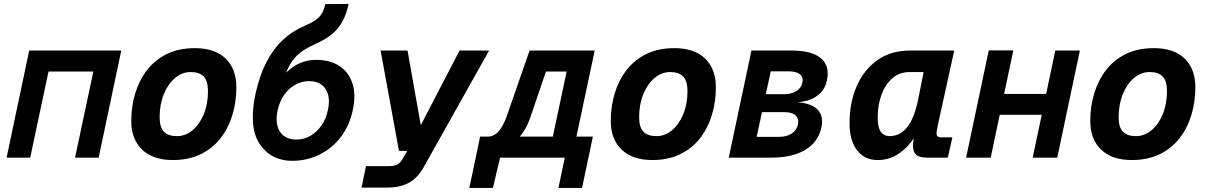

<svg xmlns="http://www.w3.org/2000/svg" viewBox="-20 -789 6040 961"><path d="M13 0 126.2 -536H587L473.8 0H355.6L447.2 -430.8H222.8L131.2 0Z M844.8 12Q745.4 12 691.2 -40.3Q637 -92.6 637 -183.6Q637 -257 657.1 -322.7Q677.2 -388.4 716.7 -439.2Q756.2 -490 815.9 -519Q875.6 -548 955.2 -548Q1055.6 -548 1109.3 -495.9Q1163 -443.8 1163 -351.8Q1163 -278.4 1142.9 -212.7Q1122.8 -147 1083.3 -96.5Q1043.8 -46 984.1 -17Q924.4 12 844.8 12ZM865.2 -107.6Q908.8 -107.6 944.1 -137.5Q979.4 -167.4 1000.2 -218.3Q1021 -269.2 1021 -333Q1021 -383.4 999.5 -405.9Q978 -428.4 934.8 -428.4Q891.2 -428.4 855.9 -398.5Q820.6 -368.6 799.8 -317.4Q779 -266.2 779 -202.4Q779 -151.6 800.8 -129.6Q822.6 -107.6 865.2 -107.6Z M1441.6 16Q1390.2 16 1348.7 -5.3Q1307.2 -26.6 1277.8 -71.8Q1251.4 -111.6 1246.4 -174.6Q1241.4 -237.6 1258.2 -316.6Q1278 -407.6 1312 -474.9Q1346 -542.2 1394.8 -588.2Q1443.6 -634.2 1506.4 -660.4Q1539.2 -674.6 1559.6 -688.8Q1580 -703 1591.1 -722Q1602.2 -741 1608.2 -768.4L1724.8 -769.4Q1714.4 -720.2 1695.1 -683.8Q1675.8 -647.4 1643.6 -620Q1611.4 -592.6 1561 -570Q1527.6 -555.2 1500.8 -538.3Q1474 -521.4 1453.2 -496.9Q1432.4 -472.4 1416.7 -436.2Q1401 -400 1390.2 -345.6L1359.4 -348.8Q1381.8 -393.8 1412.4 -425.1Q1443 -456.4 1480.9 -472.9Q1518.8 -489.4 1561.4 -489.4Q1632.8 -489.4 1679.5 -458.2Q1726.2 -427 1744.3 -370.7Q1762.4 -314.4 1745.8 -238.4Q1729.8 -160.8 1686 -103.5Q1642.2 -46.2 1579.1 -15.1Q1516 16 1441.6 16ZM1462.8 -90.4Q1501.2 -90.4 1533.6 -109.1Q1566 -127.8 1589.2 -161.1Q1612.4 -194.4 1621.2 -238.4Q1631 -282.4 1622.4 -314.5Q1613.8 -346.6 1589.8 -364.8Q1565.8 -383 1527.8 -383Q1490.6 -383 1458.2 -365.1Q1425.8 -347.2 1402.9 -314.8Q1380 -282.4 1369.8 -238.4Q1360 -194.4 1368.1 -160.8Q1376.2 -127.2 1400.6 -108.8Q1425 -90.4 1462.8 -90.4Z M1789.6 150 1811.8 42.4H1926.2Q1952.4 42.4 1967.9 34.8Q1983.4 27.2 1995 6.4L2018.4 -34H1976.8L1885 -536H2019.8L2096 -106.8L2060 -112L2280.2 -536H2428.2L2100.2 48.4Q2068.6 104 2024.3 127Q1980 150 1918 150Z M2378.6 -36.2 2392.8 -105.2H2420.6Q2452 -105.2 2475.3 -131.4Q2498.6 -157.6 2516.2 -207.2L2630.6 -536H2956.6L2842.8 0H2724.6L2816.2 -430.8H2712.6L2634.6 -202.2Q2609 -124.8 2556.4 -80.5Q2503.8 -36.2 2430.4 -36.2ZM2329 151.8 2382.8 -101.8H2507L2447.2 151.8ZM2361 0 2383.2 -105.2H2924.6L2902.4 0ZM2775 151.8 2829.2 -105.2H2947.4L2893.2 151.8Z M3244.8 12Q3145.4 12 3091.2 -40.3Q3037 -92.6 3037 -183.6Q3037 -257 3057.1 -322.7Q3077.2 -388.4 3116.7 -439.2Q3156.2 -490 3215.9 -519Q3275.6 -548 3355.2 -548Q3455.6 -548 3509.3 -495.9Q3563 -443.8 3563 -351.8Q3563 -278.4 3542.9 -212.7Q3522.8 -147 3483.3 -96.5Q3443.8 -46 3384.1 -17Q3324.4 12 3244.8 12ZM3265.2 -107.6Q3308.8 -107.6 3344.1 -137.5Q3379.4 -167.4 3400.2 -218.3Q3421 -269.2 3421 -333Q3421 -383.4 3399.5 -405.9Q3378 -428.4 3334.8 -428.4Q3291.2 -428.4 3255.9 -398.5Q3220.6 -368.6 3199.8 -317.4Q3179 -266.2 3179 -202.4Q3179 -151.6 3200.8 -129.6Q3222.6 -107.6 3265.2 -107.6Z M3627.4 0 3741.2 -536H3942.8Q4043.2 -536 4088.7 -497.7Q4134.2 -459.4 4119 -387.2Q4109 -337.4 4069.3 -308.9Q4029.6 -280.4 3967 -276.8L3966.8 -277.2Q4039 -273.6 4071.2 -241.4Q4103.4 -209.2 4091.4 -151.8Q4075.8 -78.6 4011.1 -39.3Q3946.4 0 3840.6 0ZM3767.2 -104H3879Q3917.6 -104 3942.5 -120.5Q3967.4 -137 3973.8 -165.6Q3980 -195.2 3961.9 -211.5Q3943.8 -227.8 3905.8 -227.8H3794ZM3813 -317.4H3901.8Q3941 -317.4 3965.6 -332.7Q3990.2 -348 3996 -375.2Q4002.2 -402.6 3983.7 -417.3Q3965.2 -432 3926.6 -432H3837.8Z M4372.8 12Q4308 12 4270.1 -36.3Q4232.2 -84.6 4232.2 -172.8Q4232.2 -275.8 4268 -357.8Q4303.8 -439.8 4371.5 -487.9Q4439.2 -536 4535.2 -536H4756.2L4680.4 -191.6Q4675.8 -170.2 4671.7 -150.3Q4667.6 -130.4 4667.6 -119.6Q4667.6 -110 4673.7 -105.8Q4679.8 -101.6 4690.4 -101.6H4746.8L4724 0H4620Q4580.4 0 4565 -14.9Q4549.6 -29.8 4549.6 -60.8Q4549.6 -74.8 4553.5 -93.9Q4557.4 -113 4563.3 -132.3Q4569.2 -151.6 4575.2 -166L4591.2 -163.6Q4571 -117.2 4539.6 -77.1Q4508.2 -37 4466.6 -12.5Q4425 12 4372.8 12ZM4432.8 -107.6Q4485 -107.6 4521.1 -152.8Q4557.2 -198 4576.8 -296.8L4602.8 -428.4H4533.2Q4482.6 -428.4 4446.8 -397.7Q4411 -367 4392 -315.1Q4373 -263.2 4373 -199.6Q4373 -152.2 4388.3 -129.9Q4403.6 -107.6 4432.8 -107.6Z M4815.6 0 4928.8 -536.6H5051.8L4938.6 0ZM4888.6 -214.4 4911.2 -319H5301L5278.4 -214.4ZM5148.8 0 5262 -536H5385L5271.8 0Z M5644.8 12Q5545.4 12 5491.2 -40.3Q5437 -92.6 5437 -183.6Q5437 -257 5457.1 -322.7Q5477.2 -388.4 5516.7 -439.2Q5556.2 -490 5615.9 -519Q5675.6 -548 5755.2 -548Q5855.6 -548 5909.3 -495.9Q5963 -443.8 5963 -351.8Q5963 -278.4 5942.9 -212.7Q5922.8 -147 5883.3 -96.5Q5843.8 -46 5784.1 -17Q5724.4 12 5644.8 12ZM5665.2 -107.6Q5708.8 -107.6 5744.1 -137.5Q5779.4 -167.4 5800.2 -218.3Q5821 -269.2 5821 -333Q5821 -383.4 5799.5 -405.9Q5778 -428.4 5734.8 -428.4Q5691.2 -428.4 5655.9 -398.5Q5620.6 -368.6 5599.8 -317.4Q5579 -266.2 5579 -202.4Q5579 -151.6 5600.8 -129.6Q5622.6 -107.6 5665.2 -107.6Z"/></svg>

Font: Geist Mono
Style: Italic
Weight: 400
Italic angle: -12°
Monospace: yes
Designer: Basement.studio, Andrés Briganti, Mateo Zaragoza
Foundry: Basement.studio, Vercel, Andrés Briganti, Guido Ferreyra, Mateo Zaragoza
Version: Version 1.500